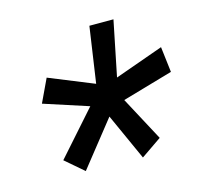

<svg xmlns="http://www.w3.org/2000/svg" viewBox="-71 -786 583 564"><g transform="rotate(-15 221.0 -503.5)"><path d="M187.5 -481.9 52.2 -525.9 85.4 -596.2 221.2 -541 246.1 -710.9H319.3L285.2 -543L433.1 -595.7L442.4 -518.1L288.6 -473.6L360.4 -339.4L297.9 -296.4L233.9 -438L125.5 -301.3L69.8 -349.1Z"/></g></svg>

Font: TypoPRO Roboto
Style: Italic
Weight: 400
Italic angle: -12°
Designer: Google
Version: Version 2.136; 2016